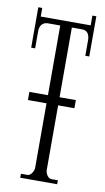

<svg xmlns="http://www.w3.org/2000/svg" viewBox="-84 -776 447 814"><g transform="rotate(10 139.0 -369.0)"><path d="M214 -669C238 -669 246 -649 246 -628V-561H263V-734H246V-692H31V-729H14V-555H31V-629C31 -651 42 -669 66 -669H119V-369H39V-334H119V-56C119 -43 107 -21 92 -21H64V-4H223V-21H195C180 -21 169 -42 169 -55V-334H239V-369H169V-669Z"/></g></svg>

Font: Bigelow Rules
Style: Regular
Weight: 400
Designer: Astigmatic (AOETI)
Foundry: Astigmatic (AOETI)
Version: Version 1.000